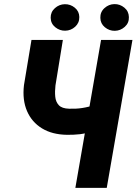

<svg xmlns="http://www.w3.org/2000/svg" viewBox="-20 -903 657 923"><path d="M131.3 -710.9H282.2L246.6 -492.2Q243.2 -463.4 245.6 -438.2Q248 -413.1 262.9 -397.2Q277.8 -381.3 312 -380.4Q327.6 -379.9 343.5 -380.6Q359.4 -381.3 375.2 -383.8Q391.1 -386.2 406.5 -390.1Q421.9 -394 437 -399.4L423.8 -272.9Q410.2 -267.1 395 -263.4Q379.9 -259.8 364.3 -257.8Q348.6 -255.9 333 -255.4Q317.4 -254.9 302.2 -254.9Q231 -255.9 181.9 -285.9Q132.8 -315.9 109.9 -369.1Q86.9 -422.4 95.2 -493.7ZM465.8 -710.9H616.7L493.2 0H342.3ZM223.6 -817.4Q223.1 -845.2 243.9 -863.8Q264.6 -882.3 291.5 -882.8Q318.4 -883.3 339.6 -866Q360.8 -848.6 361.3 -821.3Q361.8 -793 341.3 -774.4Q320.8 -755.9 293.5 -755.4Q267.1 -754.9 245.6 -772.2Q224.1 -789.6 223.6 -817.4ZM462.4 -816.9Q461.4 -845.2 482.2 -864Q502.9 -882.8 529.8 -883.3Q556.6 -883.8 577.9 -866.2Q599.1 -848.6 599.6 -820.8Q600.6 -792.5 579.8 -773.9Q559.1 -755.4 532.2 -754.9Q505.4 -754.4 484.1 -772Q462.9 -789.6 462.4 -816.9Z"/></svg>

Font: Roboto Condensed ExtraBold
Style: Italic
Weight: 800
Italic angle: -12°
Designer: Christian Robertson
Foundry: Google
Version: Version 3.008; 2023